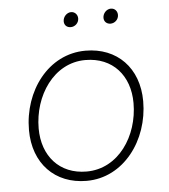

<svg xmlns="http://www.w3.org/2000/svg" viewBox="-51 -733 689 784"><g transform="rotate(-5 294.0 -341.0)"><path d="M273 5C425 5 531 -139 531 -299C531 -436 443 -525 314 -525C161 -525 56 -382 56 -222C56 -85 143 5 273 5ZM276 -33C165 -33 96 -112 96 -225C96 -359 180 -487 310 -487C422 -487 491 -408 491 -295C491 -160 407 -33 276 -33ZM263 -626C280 -626 296 -640 296 -659C296 -674 285 -687 269 -687C252 -687 236 -671 236 -652C236 -637 246 -626 263 -626ZM426 -626C443 -626 459 -640 459 -659C459 -674 449 -687 432 -687C415 -687 399 -671 399 -652C399 -637 410 -626 426 -626Z"/></g></svg>

Font: Fixel Text 20240404 ExtraLight
Style: Italic
Weight: 200
Width: 4
Italic angle: -10°
Designer: AlfaBravo + MacPaw
Foundry: Kyrylo Tkachov, Marchela Mozhyna, Serhii Makarenko, Maria Weinstein, Zakhar Kryvoshyya
Version: Version 1.211;Glyphs 3.2 (3225)